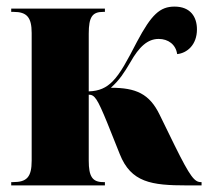

<svg xmlns="http://www.w3.org/2000/svg" viewBox="-20 -562 631 582"><path d="M14 0H298V-10H293C260 -10 249 -27 249 -75V-275C267 -275 275 -263 305 -190L343 -95C377 -9 439 0 546 0H591V-10H589C570 -10 557 -25 510 -120L464 -214C433 -278 392 -296 316 -296C342 -319 356 -341 375 -373C402 -421 428 -444 461 -444C490 -444 513 -427 517 -398C547 -401 577 -426 577 -473C577 -510 558 -542 509 -542C465 -542 439 -518 395 -435C366 -379 345 -339 321 -315C302 -296 281 -286 249 -285V-460C249 -511 260 -526 293 -526H298V-536H14V-526H21C61 -526 76 -510 76 -462V-75C76 -25 61 -10 20 -10H14Z"/></svg>

Font: Noto Serif Display Condensed Black
Style: Regular
Weight: 900
Width: 3
Designer: Monotype Design Team
Foundry: Monotype Imaging Inc.
Version: Version 2.009